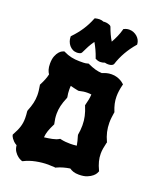

<svg xmlns="http://www.w3.org/2000/svg" viewBox="-180 -1082 972 1208"><g transform="rotate(20 306.5 -478.0)"><path d="M597.2 -80.1 595.2 -75.2Q595.2 -74.7 590.6 -65.4Q585.9 -56.2 573.5 -45.2Q561 -34.2 539.3 -25.1Q517.6 -16.1 483.9 -16.1Q461.9 -16.1 446.8 -21.2Q431.6 -26.4 420.9 -34.2Q398.4 -30.8 376.7 -24.7Q355 -18.6 334 -8.8L331.1 -6.8L328.1 -7.8Q315.9 -7.8 304.9 -8.8Q293.9 -9.8 282.2 -9.8Q242.7 -9.8 200.9 -1.5Q159.2 6.8 126 23.9L121.1 25.9L117.2 24.9Q118.7 25.4 109.9 22Q101.1 18.6 89.4 9.5Q77.6 0.5 66.7 -15.4Q55.7 -31.2 53.2 -56.2Q40 -63.5 31.5 -72Q22.9 -80.6 17.8 -87.9Q12.7 -95.2 10.7 -100.3Q8.8 -105.5 8.8 -106L7.8 -110.8L9.8 -115.2Q19 -131.8 25.9 -146.5Q32.7 -161.1 37.1 -175Q41.5 -189 43.7 -203.4Q45.9 -217.8 45.9 -234.9Q45.9 -254.9 43 -279.8L43.9 -286.1Q56.6 -316.9 62.7 -343.3Q68.8 -369.6 68.8 -396Q68.8 -411.1 66.9 -427Q64.9 -442.9 62 -460L61 -464.8L63 -467.8Q74.2 -489.7 81.5 -508.1Q88.9 -526.4 92.8 -544.9Q85.4 -554.7 80.3 -571Q75.2 -587.4 75.2 -610.8Q75.2 -642.1 83.3 -661.9Q91.3 -681.6 101.3 -692.9Q111.3 -704.1 119.6 -708Q127.9 -711.9 128.9 -711.9L133.8 -713.9L138.2 -711.9Q163.6 -699.2 189.5 -693.6Q215.3 -688 244.1 -688Q255.9 -688 271.5 -688.2Q287.1 -688.5 299.8 -692.9L304.2 -693.8L308.1 -691.9Q334.5 -679.7 356.9 -673.3Q379.4 -667 401.9 -666Q414.1 -671.4 429.2 -675.8Q444.3 -680.2 463.9 -680.2Q483.4 -680.2 498.5 -675.5Q513.7 -670.9 524.2 -665Q534.7 -659.2 540.3 -654.3Q545.9 -649.4 546.9 -648.9L551.8 -644L549.8 -638.2Q544.4 -616.7 541.7 -597.4Q539.1 -578.1 539.1 -560.1Q539.1 -535.6 544.2 -512.9Q549.3 -490.2 559.1 -465.8L561 -462.9L560.1 -459Q557.1 -440.4 555.2 -423.6Q553.2 -406.7 553.2 -390.1Q553.2 -358.4 559.8 -329.3Q566.4 -300.3 580.1 -271L582 -268.1L580.1 -263.2Q574.7 -241.7 571.8 -223.4Q568.8 -205.1 568.8 -188Q568.8 -162.1 575.2 -137.5Q581.5 -112.8 595.2 -84ZM250 -445.8 249 -442.9Q234.9 -409.7 228.5 -382.6Q222.2 -355.5 222.2 -329.1Q222.2 -313.5 224.1 -297.9Q226.1 -282.2 230 -265.1L231 -261.2L229 -256.8Q214.8 -228.5 207.3 -206.8Q199.7 -185.1 198.2 -162.1Q210 -163.6 223.6 -165.5Q237.3 -167.5 250.2 -170.2Q263.2 -172.9 274.7 -176.8Q286.1 -180.7 293.9 -186L297.9 -188L301.8 -187Q318.8 -183.1 335.2 -181.6Q351.6 -180.2 367.2 -180.2Q388.7 -180.2 410.2 -183.1Q407.7 -197.3 404.1 -212.6Q400.4 -228 395 -245.1L394 -251Q399.9 -283.7 399.9 -314.9Q399.9 -346.7 393.3 -375.7Q386.7 -404.8 374 -435.1L372.1 -439L373 -443.8Q378.4 -462.9 381.8 -481Q385.3 -499 386.2 -517.1Q379.4 -518.1 372.8 -518.6Q366.2 -519 359.9 -519Q346.2 -519 332.5 -517.1Q318.8 -515.1 303.2 -511.2L295.9 -512.2Q281.7 -514.6 270 -517.8Q258.3 -521 246.1 -523.9Q245.1 -516.6 245.1 -509.8Q245.1 -502.9 245.1 -496.1Q245.1 -485.4 246.3 -474.1Q247.6 -462.9 250 -450.2ZM549.3 -909.7 546.4 -906.7Q515.6 -871.1 492.4 -830.6Q469.2 -790 455.1 -745.6L450.2 -739.7Q443.4 -734.9 435.8 -733.2Q428.2 -731.4 418.9 -731.4Q413.6 -731.4 408.2 -732.2Q402.8 -732.9 397.9 -734.4Q383.3 -728.5 368.2 -728.5Q352.5 -728.5 338.4 -736.3L334 -738.3L333 -742.7Q316.4 -791.5 291 -834.5Q275.9 -813.5 263.9 -791.3Q252 -769 241.2 -745.6L236.3 -739.7Q230 -736.3 223.1 -734.9Q216.3 -733.4 210.9 -733.4Q194.3 -733.4 181.2 -740.2Q168 -747.1 158.7 -758.3Q149.4 -769.5 144.3 -783.9Q139.2 -798.3 139.2 -813.5V-817.4L142.1 -820.3Q175.8 -855.5 199.7 -892.1Q223.6 -928.7 239.3 -968.8L241.2 -973.6L245.1 -975.6Q252 -977.1 258.8 -978.3Q265.6 -979.5 272.9 -979.5Q288.1 -979.5 302.2 -973.6Q304.7 -974.6 306.9 -974.6Q309.1 -974.6 312 -974.6Q330.1 -974.6 348.1 -965.3L353 -959.5Q361.3 -936 371.1 -914.6Q380.9 -893.1 393.1 -873.5Q405.8 -896 416 -919.2Q426.3 -942.4 433.1 -967.3L434.1 -972.7L439 -974.6Q453.6 -982.4 472.2 -982.4Q487.3 -982.4 501 -976.8Q514.6 -971.2 525.1 -961.9Q535.6 -952.6 542 -940.4Q548.3 -928.2 549.3 -914.6Z"/></g></svg>

Font: Hanalei Fill
Style: Regular
Weight: 400
Version: Version 1.000